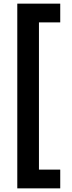

<svg xmlns="http://www.w3.org/2000/svg" viewBox="-20 -819 395 1055"><path d="M311 216H75V-799H311V-696H194V113H311Z"/></svg>

Font: Noto Sans Sinhala
Style: Bold
Weight: 700
Designer: Jelle Bosma - Monotype Design Team
Foundry: Monotype Imaging Inc.
Version: Version 2.006; ttfautohint (v1.8.4.7-5d5b)